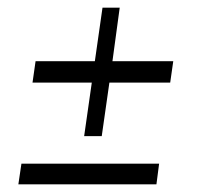

<svg xmlns="http://www.w3.org/2000/svg" viewBox="-20 -482 522 502"><path d="M36 -54H396L389 0H28ZM73 -322H228L248 -462H293L274 -322H433L425 -266H266L246 -126H200L220 -266H65Z"/></svg>

Font: Genos Thin Medium
Style: Italic
Weight: 500
Italic angle: -8°
Version: Version 1.010